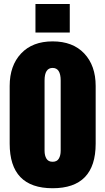

<svg xmlns="http://www.w3.org/2000/svg" viewBox="-20 -951 537 978"><path d="M248 7.8Q29.3 7.8 29.3 -219.2V-513.2Q29.3 -616.7 87.4 -678.5Q145.5 -740.2 248 -740.2Q351.1 -740.2 409.2 -678.5Q467.3 -616.7 467.3 -513.2V-219.2Q467.3 7.8 248 7.8ZM248 -127Q270 -127 279.5 -142.8Q289.1 -158.7 289.1 -183.1V-541Q289.1 -605 248 -605Q207 -605 207 -541V-183.1Q207 -158.7 216.6 -142.8Q226.1 -127 248 -127ZM160.6 -785.2V-930.7H335.4V-785.2Z"/></svg>

Font: Anton SC
Style: Regular
Weight: 400
Designer: Vernon Adams
Foundry: Vernon Adams
Version: Version 2.116; ttfautohint (v1.8.4.7-5d5b)